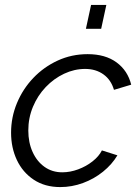

<svg xmlns="http://www.w3.org/2000/svg" viewBox="-20 -750 566 780"><path d="M225 10Q162 10 117 -20Q72 -50 48.5 -100Q25 -150 25 -211Q25 -274 49 -331.5Q73 -389 115.5 -433.5Q158 -478 214.5 -504Q271 -530 336 -530Q408 -530 453.5 -496.5Q499 -463 513 -406L443 -385Q431 -426 400 -448Q369 -470 326 -470Q282 -470 240.5 -450.5Q199 -431 166 -396.5Q133 -362 114 -316.5Q95 -271 95 -220Q95 -171 112.5 -132.5Q130 -94 161 -72Q192 -50 233 -50Q265 -50 297.5 -62Q330 -74 356 -94.5Q382 -115 394 -139L457 -119Q435 -82 398.5 -52.5Q362 -23 317 -6.5Q272 10 225 10ZM329 -633 350 -730H412L391 -633Z"/></svg>

Font: Raleway
Style: Italic
Weight: 400
Italic angle: -12°
Designer: Matt McInerney, Pablo Impallari, Rodrigo Fuenzalida
Foundry: Matt McInerney, Pablo Impallari, Rodrigo Fuenzalida
Version: Version 4.026